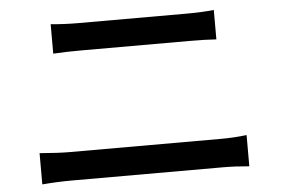

<svg xmlns="http://www.w3.org/2000/svg" viewBox="-46 -727 1093 741"><g transform="rotate(-5 500.0 -356.5)"><path d="M281 -658H703Q762 -658 807 -663V-549Q765 -552 703 -552H282Q223 -552 175 -549V-663Q230 -658 281 -658ZM203 -165H791Q843 -165 891 -171V-50Q836 -55 791 -55H203Q149 -55 89 -50V-171Q163 -165 203 -165Z"/></g></svg>

Font: Sinter Medium
Style: Regular
Weight: 500
Foundry: Adobe & rsms
Version: Version 1.000